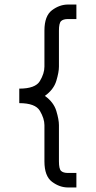

<svg xmlns="http://www.w3.org/2000/svg" viewBox="-20 -785 422 847"><path d="M176 -491V-650Q176 -715 209.5 -740Q243 -765 280 -765H317V-701H280Q259 -701 249.5 -692Q240 -683 240 -650V-491Q240 -467 228.5 -428.5Q217 -390 178 -362Q217 -334 228.5 -295.5Q240 -257 240 -233V-73Q240 -40 249.5 -31Q259 -22 280 -22H317V42H280Q243 42 209.5 17Q176 -8 176 -73V-233Q176 -262 156 -296Q136 -330 65 -330V-394Q136 -394 156 -427.5Q176 -461 176 -491Z"/></svg>

Font: SUIT
Style: Regular
Weight: 400
Designer: Sunn Youn; Korean Glyphs from Source Han Sans (Sandoll Communications; Soo-young Jang, Joo-yeon Kang)
Foundry: Sunn
Version: Version 1.140